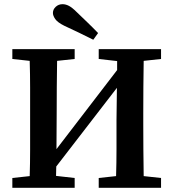

<svg xmlns="http://www.w3.org/2000/svg" viewBox="-20 -898 828 918"><path d="M452 -616V-663H750V-616L667 -607Q666 -545 665.5 -481.5Q665 -418 665 -353V-310Q665 -247 665.5 -183.5Q666 -120 667 -56L750 -47V0H452V-47L535 -56Q537 -119 537 -185Q537 -251 537 -323L539 -478L249 -102L248 -57L337 -47V0H39V-47L122 -56Q124 -118 124 -182Q124 -246 124 -310V-353Q124 -416 124 -479.5Q124 -543 122 -607L39 -616V-663H337V-616L253 -607Q252 -545 251.5 -481.5Q251 -418 251 -353L250 -185L540 -563V-606ZM449 -740 426 -708Q392 -725 357 -742Q322 -759 287 -775Q255 -791 244 -807Q233 -823 233 -836Q233 -853 246.5 -865.5Q260 -878 279 -878Q294 -878 309.5 -870Q325 -862 347 -840Q373 -815 398.5 -790.5Q424 -766 449 -740Z"/></svg>

Font: Source Serif Pro SemiBold
Style: Regular
Weight: 600
Designer: Frank Grießhammer
Foundry: Adobe Systems Incorporated
Version: Version 3.001;hotconv 1.0.111;makeotfexe 2.5.65597